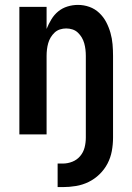

<svg xmlns="http://www.w3.org/2000/svg" viewBox="-20 -548 540 783"><path d="M215 215V119H236Q256 119 275 111.5Q294 104 307 88.5Q320 73 325 53.5Q330 34 330 13V-320Q330 -333 328.5 -346Q327 -359 323.5 -371.5Q320 -384 313.5 -395Q307 -406 297.5 -415Q288 -424 275.5 -428Q263 -432 250 -432Q237 -432 224.5 -428Q212 -424 202.5 -415Q193 -406 186.5 -395Q180 -384 176.5 -371.5Q173 -359 171.5 -346Q170 -333 170 -320V0H59V-520H170V-430Q178 -450 189.5 -469Q201 -488 217.5 -501.5Q234 -515 255 -521.5Q276 -528 298 -528Q322 -528 344.5 -520Q367 -512 384.5 -495.5Q402 -479 413 -458Q424 -437 430.5 -414Q437 -391 439 -367.5Q441 -344 441 -320V13Q441 41 436 68Q431 95 418.5 119Q406 143 386 162.5Q366 182 341.5 194Q317 206 290 210.5Q263 215 236 215Z"/></svg>

Font: Iosevka Term Curly
Style: Bold
Weight: 700
Designer: Belleve Invis
Foundry: Belleve Invis
Version: Version 32.3.0